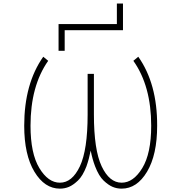

<svg xmlns="http://www.w3.org/2000/svg" viewBox="-20 -1072 1040 1103"><path d="M651.4 -933.6V-1051.8H686.5V-898.4H351.6V-780.3H316.4V-933.6ZM501 -207Q491.2 -157.2 476.6 -116.2Q455.1 -60.5 427.7 -34.7Q400.4 -8.8 376 1.5Q351.6 11.7 324.2 11.7Q236.3 11.7 177.7 -85.4Q119.1 -182.6 119.1 -349.6Q119.1 -590.8 228.5 -746.1L256.8 -722.7Q155.3 -578.1 155.3 -349.6Q155.3 -190.4 206.1 -106.4Q256.8 -22.5 324.2 -22.5Q394.5 -22.5 439 -116.7Q483.4 -210.9 483.4 -414.1V-647.5H519.5V-414.1Q519.5 -210.9 564 -116.7Q608.4 -22.5 678.7 -22.5Q746.1 -22.5 797.4 -106.4Q848.6 -190.4 848.6 -349.6Q848.6 -578.1 746.1 -722.7L774.4 -746.1Q883.8 -590.8 882.8 -349.6Q882.8 -182.6 824.7 -85.4Q766.6 11.7 678.7 11.7Q651.4 11.7 627 1.5Q602.5 -8.8 575.2 -34.7Q547.9 -60.5 526.4 -116.2Q510.7 -157.2 501 -207Z"/></svg>

Font: GenEi Gothic M ExtraLight
Style: Regular
Weight: 200
Designer: o_tamon (Modified); [Source Han Sans]
Ryoko NISHIZUKA  (kana & ideographs); Paul D. Hunt (Latin, Greek & Cyrillic); Wenl
Version: Version 1.1a;Original Version 1.004